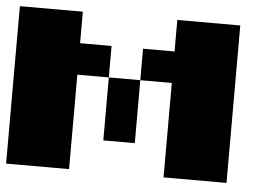

<svg xmlns="http://www.w3.org/2000/svg" viewBox="-44 -615 977 675"><g transform="rotate(5 444.5 -278.0)"><path d="M444.4 -111.1H333.3V-333.3H444.4ZM555.6 -444.4V-555.6H777.8V0H555.6V-333.3H444.4V-444.4ZM222.2 -333.3V0H0V-555.6H222.2V-444.4H333.3V-333.3Z"/></g></svg>

Font: Pixeloid Sans
Style: Bold
Weight: 700
Monospace: yes
Designer: GGBot
Version: 0.3